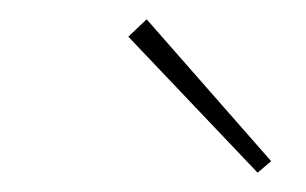

<svg xmlns="http://www.w3.org/2000/svg" viewBox="-20 -729 317 199"><path d="M261 -562 247 -550 113 -691 132 -709Z"/></svg>

Font: Exo 2.0 Thin
Style: Italic
Weight: 250
Italic angle: -8°
Designer: Natanael Gama
Version: Version 1.001;PS 001.001;hotconv 1.0.70;makeotf.lib2.5.58329